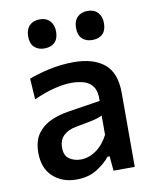

<svg xmlns="http://www.w3.org/2000/svg" viewBox="-83 -787 686 859"><g transform="rotate(-10 260.0 -357.0)"><path d="M195 10.5Q131 10.5 89 -27.8Q47 -66 47 -136.5Q47 -191.5 71.2 -224Q95.5 -256.5 133 -272.8Q170.5 -289 210 -295L357.5 -318Q359.5 -359.5 345 -381.5Q330.5 -403.5 305 -411.5Q279.5 -419.5 247 -419.5Q212.5 -419.5 169 -408.8Q125.5 -398 74.5 -375L68.5 -470Q105.5 -484.5 160 -496.8Q214.5 -509 273 -509Q361.5 -509 411.2 -468.5Q461 -428 461 -336.5V0H364.5L358.5 -66H349Q327.5 -38.5 288.8 -14Q250 10.5 195 10.5ZM230 -74.5Q266 -74.5 299.8 -98.2Q333.5 -122 355 -164.5V-252.5Q348 -248 336 -244Q324 -240 300.5 -235Q277 -230 234.5 -222.5Q197.5 -216 176.5 -195.8Q155.5 -175.5 155.5 -141Q155.5 -104.5 177.8 -89.5Q200 -74.5 230 -74.5ZM373 -592Q344.5 -592 327.2 -608.5Q310 -625 310 -658Q310 -689 327.2 -706.5Q344.5 -724 374 -724Q403.5 -724 420.2 -705.8Q437 -687.5 437 -658Q437 -625 420 -608.5Q403 -592 373 -592ZM155.5 -592Q127 -592 109.8 -608.5Q92.5 -625 92.5 -658Q92.5 -689 109.8 -706.5Q127 -724 156.5 -724Q186 -724 202.8 -705.8Q219.5 -687.5 219.5 -658Q219.5 -625 202.5 -608.5Q185.5 -592 155.5 -592Z"/></g></svg>

Font: Commissioner Medium
Style: Regular
Weight: 500
Designer: Kostas Bartsokas
Foundry: Kostas Bartsokas
Version: Version 1.000; ttfautohint (v1.8.3)